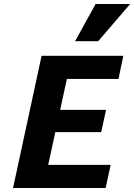

<svg xmlns="http://www.w3.org/2000/svg" viewBox="-20 -936 668 956"><path d="M506 0H45L187 -658H594L570 -543H313L220 -115H531ZM151 -278 176 -389H508L484 -278ZM354 -731 456 -916H628L469 -731Z"/></svg>

Font: Ysabeau Infant ExtraBold
Style: Italic
Weight: 800
Italic angle: -12°
Designer: Christian Thalmann (Catharsis Fonts)
Version: Version 2.001;gftools[0.9.30]; featfreeze: ss01,ss02,lnum